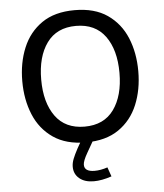

<svg xmlns="http://www.w3.org/2000/svg" viewBox="-60 -743 860 1008"><g transform="rotate(-5 370.5 -239.0)"><path d="M370.6 -691.4Q475.6 -691.4 543.2 -644.8Q610.8 -598.1 643.6 -519.3Q676.3 -440.4 676.3 -343.3Q676.3 -246.1 643.6 -167Q610.8 -87.9 543.2 -41.3Q475.6 5.4 370.6 5.4Q266.1 5.4 198.2 -41.3Q130.4 -87.9 97.7 -167Q64.9 -246.1 64.9 -343.3Q64.9 -440.4 97.7 -519.3Q130.4 -598.1 198 -644.8Q265.6 -691.4 370.6 -691.4ZM370.6 -608.4Q269 -608.4 216.8 -536.1Q164.6 -463.9 164.6 -343.3Q164.6 -222.2 216.8 -149.9Q269 -77.6 370.6 -77.6Q472.7 -77.6 524.9 -150.1Q577.1 -222.7 577.1 -343.3Q577.1 -464.4 524.7 -536.4Q472.2 -608.4 370.6 -608.4ZM470.7 146 487.8 194.8Q436 212.4 393.6 212.4Q346.2 212.4 317.9 189Q289.6 165.5 289.6 127Q289.6 107.4 298.1 85.7Q306.6 64 323.2 33.2L341.8 0.5V-3.4L405.3 -0.5L406.7 0.5L372.6 60.1Q348.6 101.6 348.6 121.6Q348.6 158.2 402.8 158.2Q434.6 158.2 470.7 146Z"/></g></svg>

Font: Estedad-FD Medium
Style: Regular
Weight: 500
Designer: Amin Abedi
Version: Version 7.3